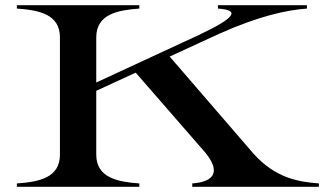

<svg xmlns="http://www.w3.org/2000/svg" viewBox="-20 -720 1265 740"><path d="M956 -129 634 -502 825 -590C980 -659 1084 -681 1163 -687V-700H820V-687C905 -681 890 -653 746 -585L351 -402V-576C351 -666 435 -681 517 -687V-700H45V-687C129 -681 211 -666 211 -576V-124C211 -34 129 -19 45 -13V0H517V-13C435 -19 351 -34 351 -124V-370L503 -440L772 -131C834 -54 801 -19 721 -13V0H1209V-13C1133 -19 1042 -32 956 -129Z"/></svg>

Font: Sprat Extended Medium
Style: Regular
Weight: 500
Width: 9
Designer: Ethan Nakache
Foundry: Collletttivo
Version: Version 2.000;Glyphs 3.2 (3217)